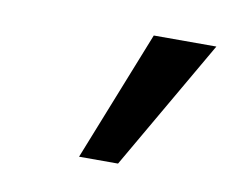

<svg xmlns="http://www.w3.org/2000/svg" viewBox="-39 -757 357 296"><g transform="rotate(10 139.5 -609.0)"><path d="M100 -507 181 -711H279L161 -507Z"/></g></svg>

Font: Ysabeau Infant SemiBold
Style: Italic
Weight: 600
Italic angle: -12°
Designer: Christian Thalmann (Catharsis Fonts)
Version: Version 2.002; featfreeze: ss01,ss02,lnum